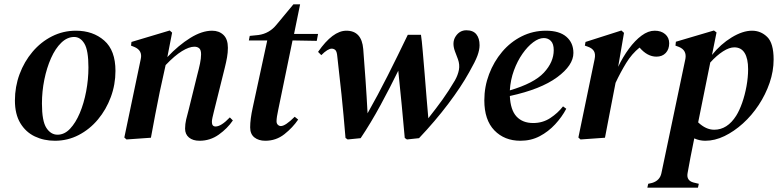

<svg xmlns="http://www.w3.org/2000/svg" viewBox="-20 -637 3598 888"><path d="M234 14Q183 14 141 -6Q99 -26 74 -67.5Q49 -109 49 -172Q49 -236 70.5 -294Q92 -352 130.5 -397.5Q169 -443 220.5 -469Q272 -495 331 -495Q410 -495 462 -449.5Q514 -404 514 -309Q514 -246 492.5 -188Q471 -130 433 -84.5Q395 -39 344 -12.5Q293 14 234 14ZM246 -14Q278 -14 304 -41.5Q330 -69 349 -114Q368 -159 378.5 -214.5Q389 -270 389 -325Q389 -404 370.5 -435Q352 -466 323 -466Q291 -466 263.5 -439.5Q236 -413 216 -368Q196 -323 185 -268.5Q174 -214 174 -158Q174 -77 194.5 -45.5Q215 -14 246 -14Z M565 8 555 -1 631 -364Q640 -404 601 -420L586 -426L588 -443L765 -496L776 -486L754 -373Q806 -428 860 -461.5Q914 -495 961 -495Q993 -495 1013.5 -475.5Q1034 -456 1034 -416Q1034 -394 1030 -371.5Q1026 -349 1020 -325L969 -120Q965 -104 962.5 -92.5Q960 -81 960 -73Q960 -52 977 -52Q1003 -52 1043 -94L1057 -80Q1032 -43 992 -14.5Q952 14 903 14Q872 14 854 -1Q836 -16 836 -42Q836 -63 841 -84.5Q846 -106 853 -131L892 -289Q900 -319 905 -343Q910 -367 910 -386Q910 -406 901.5 -413.5Q893 -421 879 -421Q855 -421 821.5 -400.5Q788 -380 746 -336L719 -213Q708 -160 698 -107Q688 -54 678 0Z M1207 14Q1176 14 1156.5 -1.5Q1137 -17 1137 -48Q1137 -86 1149 -140L1216 -450H1131L1135 -471L1175 -475Q1226 -482 1259 -523L1337 -617H1368L1340 -480H1451L1445 -448L1333 -450L1267 -130Q1263 -112 1261 -98.5Q1259 -85 1259 -76Q1259 -66 1265 -60Q1271 -54 1279 -54Q1300 -54 1343 -97L1359 -84Q1334 -47 1295.5 -16.5Q1257 14 1207 14Z M1588 8 1578 1Q1569 -108 1559.5 -199.5Q1550 -291 1540 -376Q1538 -399 1531 -405.5Q1524 -412 1514 -412Q1496 -412 1466 -382L1451 -397Q1519 -495 1582 -495Q1653 -495 1660 -410Q1665 -347 1670.5 -268.5Q1676 -190 1680 -113Q1727 -196 1773 -287Q1819 -378 1866 -476H1927Q1931 -450 1935 -401.5Q1939 -353 1944 -295.5Q1949 -238 1953 -183.5Q1957 -129 1961 -90Q1999 -138 2027 -177Q2055 -216 2084 -265Q2098 -290 2102.5 -314Q2107 -338 2098 -363L2084 -400Q2069 -441 2087.5 -469Q2106 -497 2137 -497Q2168 -497 2183 -478.5Q2198 -460 2198 -428Q2198 -406 2188 -379Q2178 -352 2150 -303Q2113 -236 2053 -156.5Q1993 -77 1918 2L1862 8L1852 1Q1845 -76 1838 -150.5Q1831 -225 1822 -310Q1785 -234 1740 -151Q1695 -68 1648 2Z M2387 14Q2313 14 2266.5 -34Q2220 -82 2220 -173Q2220 -236 2242 -294Q2264 -352 2302.5 -397.5Q2341 -443 2393 -469Q2445 -495 2505 -495Q2567 -495 2599.5 -467Q2632 -439 2632 -392Q2632 -335 2556.5 -279.5Q2481 -224 2338 -193Q2341 -128 2369 -98Q2397 -68 2446 -68Q2490 -68 2525 -91Q2560 -114 2584 -145L2599 -134Q2579 -96 2547.5 -62Q2516 -28 2476 -7Q2436 14 2387 14ZM2495 -461Q2472 -461 2446 -441.5Q2420 -422 2396.5 -388.5Q2373 -355 2357 -311.5Q2341 -268 2338 -219Q2450 -252 2495.5 -301Q2541 -350 2541 -405Q2541 -434 2528 -447.5Q2515 -461 2495 -461Z M2665 8 2655 -1 2730 -363Q2735 -387 2727 -400.5Q2719 -414 2699 -421L2685 -426L2688 -443L2854 -496L2866 -485L2839 -328Q2861 -374 2889 -412Q2917 -450 2947.5 -472.5Q2978 -495 3008 -495Q3038 -495 3056.5 -479Q3075 -463 3075 -437Q3075 -409 3059 -392Q3043 -375 3016 -375Q2974 -375 2938 -417Q2902 -388 2876 -345.5Q2850 -303 2827 -254L2819 -213Q2809 -160 2798.5 -107Q2788 -54 2778 0Z M3242 14Q3215 14 3191 3Q3181 52 3173.5 90.5Q3166 129 3160 164Q3154 198 3187 207L3212 213L3208 231H2974L2978 213L2996 209Q3032 198 3039 164L3150 -365Q3157 -405 3120 -420L3104 -426L3106 -444L3282 -496L3294 -487L3273 -383Q3313 -433 3364 -464Q3415 -495 3458 -495Q3499 -495 3528.5 -466Q3558 -437 3558 -362Q3558 -308 3539.5 -254Q3521 -200 3489 -151.5Q3457 -103 3416 -66Q3375 -29 3330.5 -7.5Q3286 14 3242 14ZM3376 -418Q3353 -418 3324 -399.5Q3295 -381 3265 -348L3209 -71Q3245 -37 3283 -37Q3344 -37 3385 -102Q3400 -126 3412.5 -161.5Q3425 -197 3432.5 -238Q3440 -279 3440 -317Q3440 -366 3424 -392Q3408 -418 3376 -418Z"/></svg>

Font: DM Serif Text
Style: Italic
Weight: 400
Italic angle: -12°
Designer: Colophon Foundry, Frank Grießhammer
Foundry: Colophon Foundry
Version: Version 5.100; ttfautohint (v1.8.2)